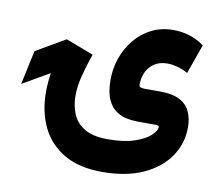

<svg xmlns="http://www.w3.org/2000/svg" viewBox="-76 -528 975 865"><g transform="rotate(10 411.0 -96.0)"><path d="M442.9 246.1Q337.9 246.1 268.8 205.6Q199.7 165 166 95Q132.3 24.9 132.3 -64.5Q132.3 -106.9 139.2 -152.3L16.1 -81.1L49.3 -236.8L183.6 -314.9L310.1 -266.6Q291.5 -213.9 278.8 -164.1Q266.1 -114.3 266.1 -71.8Q266.1 -25.9 282.2 12.5Q298.3 50.8 336.9 73.7Q375.5 96.7 442.9 96.7Q518.1 96.7 566.2 79.8Q614.3 63 637.2 41Q660.2 19 660.2 3.9Q660.2 -4.9 647.5 -4.9H568.4Q545.4 -4.9 518.1 -9Q490.7 -13.2 465.8 -29.1Q440.9 -44.9 425 -78.6Q409.2 -112.3 409.2 -170.9Q409.2 -222.2 426 -270Q442.9 -317.9 474.4 -356.2Q505.9 -394.5 550.3 -417Q594.7 -439.5 649.4 -439.5Q729.5 -439.5 791.5 -394L743.7 -259.8Q716.8 -274.4 692.9 -280.3Q668.9 -286.1 650.4 -286.1Q599.6 -286.1 570.8 -253.4Q542 -220.7 542 -171.4Q542 -160.6 550.3 -158.4Q558.6 -156.2 568.4 -156.2H637.7Q695.8 -156.2 729 -138.4Q762.2 -120.6 776.1 -89.4Q790 -58.1 790 -18.1Q790 54.7 749.5 114.7Q709 174.8 631.6 210.4Q554.2 246.1 442.9 246.1Z"/></g></svg>

Font: Vazirmatn UI FD Black
Style: Regular
Weight: 900
Designer: Saber Rastikerdar
Foundry: Saber Rastikerdar
Version: Version 33.003